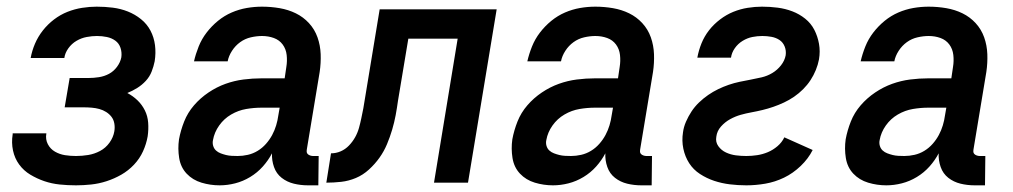

<svg xmlns="http://www.w3.org/2000/svg" viewBox="-20 -548 3040 576"><path d="M208 8Q183 8 159 5.5Q135 3 113 -4.5Q91 -12 71 -24Q51 -36 37.5 -54.5Q24 -73 19 -96.5Q14 -120 18 -145V-148H119V-147Q116 -130 123.5 -115.5Q131 -101 145 -93Q159 -85 175 -82.5Q191 -80 208 -80Q226 -80 244.5 -83Q263 -86 280 -95Q297 -104 308.5 -120Q320 -136 323 -154Q325 -166 323 -177.5Q321 -189 314.5 -197.5Q308 -206 298.5 -212Q289 -218 278 -221Q267 -224 255 -225Q243 -226 231 -226H174L189 -314H246Q261 -314 277 -316.5Q293 -319 307 -326.5Q321 -334 331 -347.5Q341 -361 344 -376Q346 -391 341.5 -404.5Q337 -418 326 -426Q315 -434 300.5 -437Q286 -440 271 -440Q256 -440 240 -437Q224 -434 209.5 -425.5Q195 -417 185 -403Q175 -389 173 -374H72Q76 -396 85 -417Q94 -438 108.5 -456.5Q123 -475 142 -489.5Q161 -504 182.5 -512.5Q204 -521 226.5 -524.5Q249 -528 270 -528Q295 -528 318.5 -525Q342 -522 363.5 -513.5Q385 -505 403 -490.5Q421 -476 431.5 -456Q442 -436 445 -412.5Q448 -389 444 -364Q441 -349 435 -333.5Q429 -318 417.5 -305.5Q406 -293 391.5 -284Q377 -275 362 -269Q379 -260 392.5 -247Q406 -234 414.5 -217Q423 -200 424.5 -180Q426 -160 423 -139Q419 -116 409 -94Q399 -72 382 -54Q365 -36 344 -24Q323 -12 300 -4.5Q277 3 253.5 5.5Q230 8 208 8Z M639 8Q611 8 584.5 0Q558 -8 540 -27Q522 -46 517.5 -74Q513 -102 517 -130Q522 -157 532.5 -183.5Q543 -210 562 -232Q581 -254 605.5 -270.5Q630 -287 656.5 -296.5Q683 -306 710.5 -309.5Q738 -313 765 -313H834L839 -347Q842 -365 840 -383Q838 -401 828 -414.5Q818 -428 801.5 -434Q785 -440 766 -440Q750 -440 732.5 -436Q715 -432 700.5 -421.5Q686 -411 676 -395.5Q666 -380 663 -364H562Q567 -386 576 -408.5Q585 -431 600 -450.5Q615 -470 634 -485.5Q653 -501 675 -510.5Q697 -520 720 -524Q743 -528 766 -528Q793 -528 819 -523.5Q845 -519 867.5 -508Q890 -497 907 -478.5Q924 -460 932.5 -436Q941 -412 942 -385.5Q943 -359 939 -332L901 -103Q900 -98 900 -93.5Q900 -89 903 -86Q906 -83 910.5 -81.5Q915 -80 919 -80H936L935 8H904Q882 8 861.5 3Q841 -2 825 -14.5Q809 -27 802 -47Q795 -67 796 -88Q785 -67 768.5 -48.5Q752 -30 730.5 -17Q709 -4 685.5 2Q662 8 639 8ZM693 -80Q708 -80 723.5 -83.5Q739 -87 753 -95.5Q767 -104 778 -116.5Q789 -129 796.5 -143Q804 -157 808.5 -172Q813 -187 815 -202L819 -225H765Q742 -225 718.5 -221Q695 -217 673.5 -204.5Q652 -192 637.5 -171.5Q623 -151 619 -128Q617 -119 619.5 -110.5Q622 -102 628 -96.5Q634 -91 642 -88Q650 -85 658 -83Q666 -81 675 -80.5Q684 -80 693 -80Z M959 0 973 -88Q988 -88 1002 -94Q1016 -100 1027 -111.5Q1038 -123 1045.5 -136.5Q1053 -150 1057 -164.5Q1061 -179 1064 -193.5Q1067 -208 1070 -223L1119 -520H1470L1384 0H1282L1353 -432H1205L1174 -246Q1171 -224 1167 -202.5Q1163 -181 1156.5 -159Q1150 -137 1141 -115.5Q1132 -94 1118.5 -75Q1105 -56 1087 -39.5Q1069 -23 1047.5 -14Q1026 -5 1003.5 -2.5Q981 0 959 0Z M1639 8Q1611 8 1584.5 0Q1558 -8 1540 -27Q1522 -46 1517.5 -74Q1513 -102 1517 -130Q1522 -157 1532.5 -183.5Q1543 -210 1562 -232Q1581 -254 1605.5 -270.5Q1630 -287 1656.5 -296.5Q1683 -306 1710.5 -309.5Q1738 -313 1765 -313H1834L1839 -347Q1842 -365 1840 -383Q1838 -401 1828 -414.5Q1818 -428 1801.5 -434Q1785 -440 1766 -440Q1750 -440 1732.5 -436Q1715 -432 1700.5 -421.5Q1686 -411 1676 -395.5Q1666 -380 1663 -364H1562Q1567 -386 1576 -408.5Q1585 -431 1600 -450.5Q1615 -470 1634 -485.5Q1653 -501 1675 -510.5Q1697 -520 1720 -524Q1743 -528 1766 -528Q1793 -528 1819 -523.5Q1845 -519 1867.5 -508Q1890 -497 1907 -478.5Q1924 -460 1932.5 -436Q1941 -412 1942 -385.5Q1943 -359 1939 -332L1901 -103Q1900 -98 1900 -93.5Q1900 -89 1903 -86Q1906 -83 1910.5 -81.5Q1915 -80 1919 -80H1936L1935 8H1904Q1882 8 1861.5 3Q1841 -2 1825 -14.5Q1809 -27 1802 -47Q1795 -67 1796 -88Q1785 -67 1768.5 -48.5Q1752 -30 1730.5 -17Q1709 -4 1685.5 2Q1662 8 1639 8ZM1693 -80Q1708 -80 1723.5 -83.5Q1739 -87 1753 -95.5Q1767 -104 1778 -116.5Q1789 -129 1796.5 -143Q1804 -157 1808.5 -172Q1813 -187 1815 -202L1819 -225H1765Q1742 -225 1718.5 -221Q1695 -217 1673.5 -204.5Q1652 -192 1637.5 -171.5Q1623 -151 1619 -128Q1617 -119 1619.5 -110.5Q1622 -102 1628 -96.5Q1634 -91 1642 -88Q1650 -85 1658 -83Q1666 -81 1675 -80.5Q1684 -80 1693 -80Z M2219 8Q2194 8 2169.5 5Q2145 2 2122.5 -5.5Q2100 -13 2080 -26Q2060 -39 2047.5 -58.5Q2035 -78 2030 -102Q2025 -126 2029 -151Q2031 -167 2038 -183Q2045 -199 2054.5 -213.5Q2064 -228 2077 -240.5Q2090 -253 2104.5 -263Q2119 -273 2134.5 -280.5Q2150 -288 2166 -293.5Q2182 -299 2198.5 -302.5Q2215 -306 2231.5 -309Q2248 -312 2265 -316Q2282 -320 2297 -329Q2312 -338 2323 -352Q2334 -366 2337 -382Q2339 -396 2334 -408.5Q2329 -421 2318.5 -428Q2308 -435 2294.5 -437.5Q2281 -440 2267 -440Q2252 -440 2237 -437Q2222 -434 2208 -425.5Q2194 -417 2184.5 -403.5Q2175 -390 2173 -375H2072Q2076 -397 2084.5 -418Q2093 -439 2107 -457Q2121 -475 2140 -489.5Q2159 -504 2180 -512.5Q2201 -521 2223 -524.5Q2245 -528 2266 -528Q2290 -528 2313 -525Q2336 -522 2357 -514Q2378 -506 2395.5 -492Q2413 -478 2423 -458.5Q2433 -439 2437 -416.5Q2441 -394 2437 -370Q2434 -354 2427.5 -338Q2421 -322 2411.5 -307.5Q2402 -293 2389.5 -280.5Q2377 -268 2362.5 -258Q2348 -248 2332 -240.5Q2316 -233 2300 -227.5Q2284 -222 2267.5 -218Q2251 -214 2234.5 -211Q2218 -208 2202 -203.5Q2186 -199 2170.5 -190.5Q2155 -182 2143 -168.5Q2131 -155 2129 -138Q2126 -122 2135 -109.5Q2144 -97 2158 -90.5Q2172 -84 2187.5 -82Q2203 -80 2219 -80Q2235 -80 2251.5 -82.5Q2268 -85 2283.5 -91.5Q2299 -98 2312.5 -109.5Q2326 -121 2333 -136L2418 -98Q2405 -72 2382 -50Q2359 -28 2332 -15Q2305 -2 2276 3Q2247 8 2219 8Z M2639 8Q2611 8 2584.5 0Q2558 -8 2540 -27Q2522 -46 2517.5 -74Q2513 -102 2517 -130Q2522 -157 2532.5 -183.5Q2543 -210 2562 -232Q2581 -254 2605.5 -270.5Q2630 -287 2656.5 -296.5Q2683 -306 2710.5 -309.5Q2738 -313 2765 -313H2834L2839 -347Q2842 -365 2840 -383Q2838 -401 2828 -414.5Q2818 -428 2801.5 -434Q2785 -440 2766 -440Q2750 -440 2732.5 -436Q2715 -432 2700.5 -421.5Q2686 -411 2676 -395.5Q2666 -380 2663 -364H2562Q2567 -386 2576 -408.5Q2585 -431 2600 -450.5Q2615 -470 2634 -485.5Q2653 -501 2675 -510.5Q2697 -520 2720 -524Q2743 -528 2766 -528Q2793 -528 2819 -523.5Q2845 -519 2867.5 -508Q2890 -497 2907 -478.5Q2924 -460 2932.5 -436Q2941 -412 2942 -385.5Q2943 -359 2939 -332L2901 -103Q2900 -98 2900 -93.5Q2900 -89 2903 -86Q2906 -83 2910.5 -81.5Q2915 -80 2919 -80H2936L2935 8H2904Q2882 8 2861.5 3Q2841 -2 2825 -14.5Q2809 -27 2802 -47Q2795 -67 2796 -88Q2785 -67 2768.5 -48.5Q2752 -30 2730.5 -17Q2709 -4 2685.5 2Q2662 8 2639 8ZM2693 -80Q2708 -80 2723.5 -83.5Q2739 -87 2753 -95.5Q2767 -104 2778 -116.5Q2789 -129 2796.5 -143Q2804 -157 2808.5 -172Q2813 -187 2815 -202L2819 -225H2765Q2742 -225 2718.5 -221Q2695 -217 2673.5 -204.5Q2652 -192 2637.5 -171.5Q2623 -151 2619 -128Q2617 -119 2619.5 -110.5Q2622 -102 2628 -96.5Q2634 -91 2642 -88Q2650 -85 2658 -83Q2666 -81 2675 -80.5Q2684 -80 2693 -80Z"/></svg>

Font: Iosevka SS18 Semibold
Style: Italic
Weight: 600
Italic angle: -9°
Monospace: yes
Designer: Belleve Invis
Foundry: Belleve Invis
Version: Version 25.1.1; ttfautohint (v1.8.4)